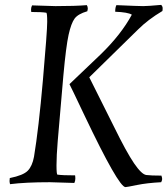

<svg xmlns="http://www.w3.org/2000/svg" viewBox="-20 -745 685 785"><path d="M640 -27Q643 -18 643 -13Q643 -8 639 0Q581 3 539.5 11.5Q498 20 493 20Q465 20 325 -274Q270 -390 264 -401L393 -524Q476 -605 519 -685Q503 -695 451 -697Q451 -715 456 -724Q547 -720 565.5 -720Q584 -720 639 -725Q645 -719 645 -711.5Q645 -704 644 -700Q585 -665 544 -624L345 -429L447 -225Q497 -123 528 -77.5Q559 -32 578 -29.5Q597 -27 640 -27ZM111 -723 207 -720Q288 -720 335 -724Q339 -718 339 -709L337 -699Q299 -688 285 -669Q271 -650 260.5 -603Q250 -556 239 -435L216 -168Q211 -108 211 -69.5Q211 -31 215 -31Q235 -28 287 -28Q288 -23 288 -14.5Q288 -6 284 3L184 0Q84 0 21 8Q19 0 19 -5L20 -17Q75 -28 93.5 -47Q112 -66 119 -104Q138 -218 155.5 -418Q173 -618 173 -655.5Q173 -693 169 -693Q152 -696 108 -696Q107 -700 107 -707Q107 -714 111 -723Z"/></svg>

Font: Rosarivo
Style: Italic
Weight: 400
Version: Version 1.003